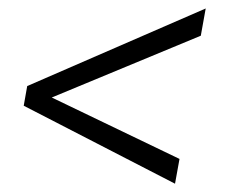

<svg xmlns="http://www.w3.org/2000/svg" viewBox="-20 -551 541 458"><path d="M103.5 -318.4 408.2 -171.9 397.5 -112.8 36.6 -298.8 44.9 -345.7 470.7 -530.8 459 -465.8Z"/></svg>

Font: RobotoInd Light
Style: Italic
Weight: 300
Italic angle: -12°
Designer: Google
Version: Version 2.001151; 2014